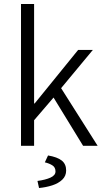

<svg xmlns="http://www.w3.org/2000/svg" viewBox="-20 -735 522 968"><path d="M85.9 0V-714.8H151.9V-213.4H154.8L374 -483.4H448.2L288.1 -290.5L472.2 0H398.9L250 -243.2L151.9 -128.9V0ZM176.8 212.9 168.9 177.2Q209.5 171.9 234.6 160.4Q259.8 148.9 259.8 129.4Q259.8 108.4 243.7 98.4Q227.5 88.4 206.1 83.5L222.2 48.8Q268.6 56.6 291 74.2Q313.5 91.8 313.5 124.5Q313.5 152.3 293.9 170.9Q274.4 189.5 243.4 199.5Q212.4 209.5 176.8 212.9Z"/></svg>

Font: Varta Light Light
Style: Regular
Weight: 300
Version: Version 1.004